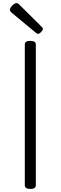

<svg xmlns="http://www.w3.org/2000/svg" viewBox="-20 -1220 397 1254"><path d="M178 14Q160 14 151 8Q142 2 142 -10V-930Q142 -942 151 -947.5Q160 -953 178 -953Q196 -953 205 -947.5Q214 -942 214 -930V-10Q214 2 205 8Q196 14 178 14ZM228 -999Q224 -999 220.5 -1001.5Q217 -1004 212 -1008L56 -1137Q49 -1144 47 -1148Q45 -1152 45 -1157Q45 -1165 52.5 -1175Q60 -1185 70 -1192.5Q80 -1200 88 -1200Q94 -1200 98 -1197Q102 -1194 106 -1190L252 -1045Q258 -1040 259 -1037Q260 -1034 260 -1031Q260 -1022 248.5 -1010.5Q237 -999 228 -999Z"/></svg>

Font: Playwrite US Modern Light
Style: Regular
Weight: 300
Designer: Veronika Burian, José Scaglione
Foundry: TypeTogether
Version: Version 1.003